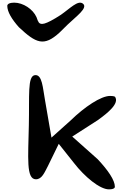

<svg xmlns="http://www.w3.org/2000/svg" viewBox="-20 -1396 1015 1451"><path d="M369 -356 320 -640C303 -731 300 -836 243 -828C187 -820 203 -674 198 -450C193 -201 177 -42 251 -41C297 -41 316 -92 342 -141L424 -309L540 -163C619 -61 734 35 803 35C814 35 827 34 836 30C846 26 848 20 848 15C848 -34 797 -109 718 -193L526 -364L719 -488C797 -544 884 -615 849 -665C839 -670 824 -671 812 -671C742 -671 619 -588 513 -485ZM87 -1376C73 -1376 57 -1374 46 -1368C38 -1363 35 -1357 35 -1352C35 -1306 70 -1250 122 -1191C253 -1068 312 -1042 430 -1150C448 -1167 468 -1187 491 -1210C554 -1271 649 -1337 606 -1369C569 -1397 509 -1332 440 -1284C318 -1205 290 -1208 274 -1225C268 -1233 262 -1247 256 -1266C229 -1327 155 -1376 87 -1376Z"/></svg>

Font: Venom Sans
Style: Bd
Weight: 700
Version: Version 1.001